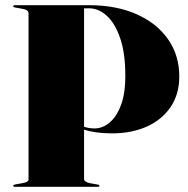

<svg xmlns="http://www.w3.org/2000/svg" viewBox="-20 -720 725 740"><path d="M671 -425Q671 -357.5 638 -308.2Q605 -259 546.5 -232.5Q488 -206 412 -206Q378 -206 351.5 -209.8Q325 -213.5 304 -220.5V-30.5Q304 -18.5 327 -14L357 -8.5Q363 -8 363 -4Q363 0 357.5 0H37Q31 0 31 -4.5Q31 -7.5 38 -9L68.5 -14.5Q90 -18 90 -29V-667.5Q90 -682 69 -685.5L36.5 -691.5Q31 -692.5 31 -695.5Q31 -700 36.5 -700H323Q427.5 -700 505.8 -665.5Q584 -631 627.5 -569Q671 -507 671 -425ZM304 -688V-231.5Q323 -225 344.5 -225Q374 -225 401 -246.5Q428 -268 445.5 -313Q463 -358 463 -428.5Q463 -514 443.5 -571.8Q424 -629.5 392 -658.8Q360 -688 323 -688Z"/></svg>

Font: Fraunces 144pt Black
Style: Regular
Weight: 900
Version: Version 1.000;[0bf87f6ff]